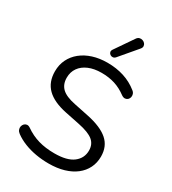

<svg xmlns="http://www.w3.org/2000/svg" viewBox="-225 -1063 1064 1188"><g transform="rotate(30 307.5 -469.0)"><path d="M314.7 8.9Q267.5 8.9 223 1.1Q178.5 -6.7 139.7 -22.1Q101 -37.4 70 -60.1Q57.8 -68.9 53.2 -80.6Q48.6 -92.3 51.1 -103.5Q53.6 -114.7 61.2 -122.7Q68.8 -130.7 80 -132.1Q91.2 -133.5 103.9 -124.7Q149.4 -92.8 200.3 -78.2Q251.2 -63.5 314.7 -63.5Q404.8 -63.5 448.5 -97.2Q492.2 -130.9 492.2 -185.6Q492.2 -230.7 460.6 -256.2Q429 -281.8 355.3 -296.9L251.2 -318.3Q156.7 -337.8 110.5 -383.4Q64.2 -429.1 64.2 -505.5Q64.2 -552.4 82.9 -590.5Q101.6 -628.7 135.7 -656.3Q169.8 -684 216.9 -699Q263.9 -713.9 320.7 -713.9Q383.9 -713.9 438.4 -696.6Q492.9 -679.2 537 -643.8Q548.2 -635.5 551.9 -624Q555.5 -612.5 552.8 -601.7Q550 -591 542.5 -584Q534.9 -577 523.5 -576Q512 -575.1 498.4 -584.4Q458.2 -614.4 414.9 -628Q371.6 -641.5 320.2 -641.5Q267.3 -641.5 228.5 -625Q189.7 -608.6 168.4 -578.4Q147.2 -548.3 147.2 -507.8Q147.2 -460.2 176.5 -432.3Q205.8 -404.4 273.4 -390.9L377.1 -369.4Q477.7 -348.4 526.4 -305.8Q575.2 -263.2 575.2 -190.3Q575.2 -145.5 557 -108.9Q538.9 -72.3 505 -45.9Q471.2 -19.5 423.1 -5.3Q375 8.9 314.7 8.9ZM349 -769.4Q340.7 -760.1 330.4 -759.4Q320.2 -758.6 312.1 -764.2Q304 -769.8 301.6 -779Q299.2 -788.3 306 -798.6L395.2 -928.5Q403.5 -941.2 414.8 -944.2Q426 -947.2 436.8 -943.5Q447.6 -939.9 454.4 -931.8Q461.3 -923.8 461.7 -913.2Q462.2 -902.7 452.9 -891.9Z"/></g></svg>

Font: Nunito ExtraLight
Style: Regular
Weight: 200
Designer: Vernon Adams
Foundry: Vernon Adams
Version: Version 3.602